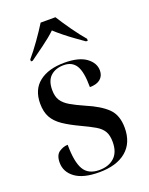

<svg xmlns="http://www.w3.org/2000/svg" viewBox="-145 -841 718 927"><g transform="rotate(-20 213.5 -378.0)"><path d="M201 10Q120 10 78.5 -20.5Q37 -51 37 -99Q37 -138 59 -152.5Q81 -167 103 -167Q103 -80 126 -40Q149 0 206 0Q254 0 283 -26.5Q312 -53 312 -106Q312 -140 300 -160.5Q288 -181 261.5 -196.5Q235 -212 192 -232Q143 -255 110.5 -277Q78 -299 62 -327.5Q46 -356 46 -399Q46 -471 93.5 -508Q141 -545 223 -545Q297 -545 334.5 -517.5Q372 -490 372 -451Q372 -424 353.5 -408Q335 -392 299 -392Q299 -470 279 -502.5Q259 -535 216 -535Q174 -535 148.5 -512Q123 -489 123 -441Q123 -407 136.5 -386.5Q150 -366 177.5 -350Q205 -334 248 -315Q319 -285 354.5 -250Q390 -215 390 -150Q390 -73 340.5 -31.5Q291 10 201 10ZM74 -616Q100 -646 130.5 -689Q161 -732 182 -766H258Q279 -732 309.5 -689Q340 -646 366 -616V-606H357Q340 -618 314 -636.5Q288 -655 262.5 -675.5Q237 -696 220 -712Q193 -686 152.5 -656.5Q112 -627 83 -606H74Z"/></g></svg>

Font: Noto Serif Display SemiCondensed Medium
Style: Regular
Weight: 500
Width: 4
Designer: Monotype Design Team
Foundry: Monotype Imaging Inc.
Version: Version 2.009